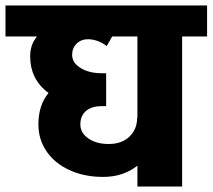

<svg xmlns="http://www.w3.org/2000/svg" viewBox="-55 -680 775 700"><path d="M700 -547H609V0H446V-76Q394 -35 321 -35Q252 -35 198 -60Q144 -85 114.5 -128.5Q85 -172 85 -226Q85 -297 122 -341Q55 -390 55 -475Q55 -518 80 -547H-35V-660H700ZM446 -251V-547H354L334 -512Q319 -524 301 -530.5Q283 -537 266 -537Q241 -537 224.5 -521Q208 -505 208 -480Q208 -451 239 -432Q270 -413 316 -413H332V-293H316Q279 -293 258.5 -275.5Q238 -258 238 -226Q238 -195 267.5 -175Q297 -155 341 -155Q389 -155 417 -182Q445 -209 445 -251Z"/></svg>

Font: Akshar
Style: Bold
Weight: 700
Designer: Tall Chai
Foundry: Tall Chai
Version: Version 1.000